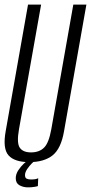

<svg xmlns="http://www.w3.org/2000/svg" viewBox="-27 -695 393 829"><path d="M99.5 5Q36 5 10 -24Q-16 -53 -2.5 -128.5L94 -675H150.5L55 -137Q44.5 -78 58.2 -57.5Q72 -37 107 -37Q142.5 -37 163.2 -57.5Q184 -78 194.5 -137L289.5 -675H346L249.5 -128.5Q236.5 -53 199.8 -24Q163 5 99.5 5ZM94 114Q73.5 114 57.2 105Q41 96 41 74.5Q41 57 52 40.2Q63 23.5 75.2 12.2Q87.5 1 90.5 0H121.5Q119.5 1.5 109.5 11.5Q99.5 21.5 90.2 35.2Q81 49 81 61Q81 73 88.2 76.5Q95.5 80 106.5 80Q128 80 138 74.5L136.5 108.5Q133 110 120.5 112Q108 114 94 114Z"/></svg>

Font: Anybody Condensed Light
Style: Italic
Weight: 300
Width: 3
Italic angle: -10°
Designer: Tyler Finck
Foundry: Etcetera Type Company
Version: Version 1.010; ttfautohint (v1.8.3) -l 8 -r 50 -G 200 -x 14 